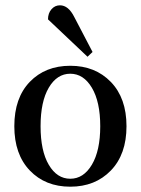

<svg xmlns="http://www.w3.org/2000/svg" viewBox="-20 -692 531 724"><path d="M310 -478 161 -619Q161 -642 174 -657Q187 -672 206 -672Q238 -672 260 -628L329 -496ZM34 -216Q34 -323 92.5 -383.5Q151 -444 245 -444Q339 -444 398 -383Q457 -322 457 -216Q457 -110 398 -49Q339 12 245 12Q151 12 92.5 -49Q34 -110 34 -216ZM164 -70.5Q195 -18 245 -18Q295 -18 326.5 -71Q358 -124 358 -216Q358 -308 326.5 -361Q295 -414 245 -414Q195 -414 164 -361.5Q133 -309 133 -216Q133 -123 164 -70.5Z"/></svg>

Font: Arapey
Style: Regular
Weight: 400
Designer: Eduardo Rodriguez Tunni
Foundry: Eduardo Rodriguez Tunni
Version: Version 4.000